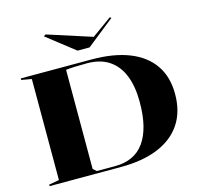

<svg xmlns="http://www.w3.org/2000/svg" viewBox="-128 -1078 1282 1219"><g transform="rotate(-15 512.5 -468.5)"><path d="M515 -708Q660 -708 761.5 -668Q863 -628 917 -550.5Q971 -473 971 -359Q971 -243 917.5 -163Q864 -83 763 -41.5Q662 0 518 0H50V-10L117 -22V-686L50 -698V-708ZM481 -692Q437 -692 399.5 -690.5Q362 -689 342 -686V-35L364 -15H484Q613 -15 677 -105.5Q741 -196 741 -368Q741 -471 712 -543Q683 -615 625.5 -653.5Q568 -692 481 -692ZM697 -937 705 -930 523 -785H444L261 -928L274 -937L566 -843Z"/></g></svg>

Font: Kalnia SemiExpanded Medium
Style: Regular
Weight: 500
Width: 6
Designer: Frida Medrano
Foundry: Frida Medrano
Version: Version 1.105